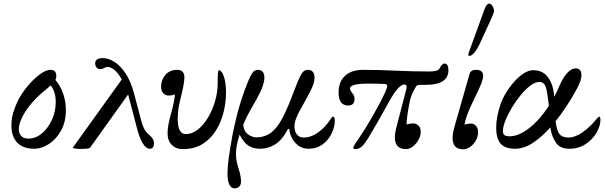

<svg xmlns="http://www.w3.org/2000/svg" viewBox="-20 -811 3346 1061"><path d="M168 11Q108 11 75.5 -22.5Q43 -56 43 -118Q43 -157 54 -191.5Q65 -226 77 -251Q99 -295 132.5 -335Q166 -375 200 -400Q234 -425 258 -425Q292 -425 291 -391Q292 -380 286 -370Q344 -299 344 -201Q344 -138 318 -90.5Q292 -43 251.5 -16Q211 11 168 11ZM84 -98Q84 -73 98 -59Q112 -45 137 -45Q177 -45 211.5 -74Q246 -103 267 -149Q288 -195 288 -247Q288 -276 281 -299Q274 -322 260 -339Q250 -330 234 -316Q190 -282 156 -242Q122 -202 103 -164Q84 -126 84 -98Z M428 12Q383 12 383 4L653 -372Q614 -441 573 -441Q564 -441 556 -435Q546 -429 534 -429Q521 -429 513.5 -438Q506 -447 506 -461Q506 -490 549 -490Q578 -490 611.5 -469.5Q645 -449 674.5 -404.5Q704 -360 723 -286L761 -142Q774 -90 802 -68Q831 -44 831 -22Q831 11 808 11Q786 11 767 -22Q748 -55 735 -110L688 -289L478 5Q475 8 463.5 10Q452 12 428 12Z M990 13Q953 13 929.5 -10Q906 -33 906 -75Q906 -96 911 -124Q916 -152 925 -183Q935 -218 940 -244Q945 -270 947 -289Q929 -283 912 -283Q893 -283 881.5 -296.5Q870 -310 870 -333Q870 -368 893.5 -396.5Q917 -425 959 -425Q999 -425 999 -383Q999 -365 993.5 -336.5Q988 -308 980 -276Q975 -258 968.5 -224Q962 -190 962 -154Q962 -70 1007 -70Q1041 -70 1072.5 -94.5Q1104 -119 1129 -160.5Q1154 -202 1168.5 -252Q1183 -302 1183 -353Q1183 -423 1188 -423Q1206 -423 1217.5 -387.5Q1229 -352 1229 -298Q1229 -248 1216 -193.5Q1203 -139 1174.5 -92Q1146 -45 1100.5 -16Q1055 13 990 13Z M1276 230Q1257 230 1247 208Q1237 186 1237 148Q1237 115 1244 62.5Q1251 10 1264 -61Q1275 -117 1287 -165.5Q1299 -214 1314 -260.5Q1329 -307 1350 -359Q1364 -393 1375.5 -409Q1387 -425 1405 -425Q1422 -425 1431.5 -414.5Q1441 -404 1441 -380Q1441 -370 1438.5 -360Q1436 -350 1432 -336Q1420 -302 1399 -265Q1378 -228 1357.5 -191.5Q1337 -155 1324 -121Q1328 -84 1351.5 -68Q1375 -52 1395 -52Q1444 -52 1478.5 -78.5Q1513 -105 1542.5 -162Q1572 -219 1606 -311Q1626 -364 1638 -388Q1650 -412 1660 -418.5Q1670 -425 1682 -425Q1718 -425 1718 -380Q1718 -367 1713 -349.5Q1708 -332 1692 -301Q1676 -270 1645 -215Q1626 -182 1616.5 -157Q1607 -132 1607 -114Q1607 -86 1620.5 -68.5Q1634 -51 1657 -51Q1700 -51 1740 -80.5Q1780 -110 1809 -156Q1815 -166 1822 -166Q1830 -166 1830 -142Q1830 -120 1821 -93.5Q1812 -67 1794 -43.5Q1776 -20 1749 -4.5Q1722 11 1685 11Q1654 11 1630.5 -5.5Q1607 -22 1593.5 -47.5Q1580 -73 1579 -98L1572 -99Q1540 -38 1501 -13.5Q1462 11 1417 11Q1381 11 1354.5 -5Q1328 -21 1304 -67Q1292 -30 1288 -5Q1284 20 1284 38Q1284 65 1289 86.5Q1294 108 1299 122Q1305 141 1308.5 159.5Q1312 178 1312 190Q1312 212 1301 221Q1290 230 1276 230Z M1943 13Q1928 13 1934 -1Q1940 -15 1962 -45Q1978 -68 1998 -100Q2018 -132 2038.5 -168Q2059 -204 2077 -238Q2095 -272 2107 -298Q2119 -324 2119.5 -335Q2120 -346 2106 -347Q2084 -348 2061 -348.5Q2038 -349 2017 -349Q1914 -349 1914 -322Q1914 -317 1917 -311.5Q1920 -306 1924 -300Q1928 -295 1933.5 -287Q1939 -279 1939 -263Q1939 -228 1904 -228Q1851 -228 1851 -300Q1851 -359 1886.5 -392Q1922 -425 1986 -425Q2073 -425 2167 -420.5Q2261 -416 2354 -416Q2404 -416 2411 -436Q2415 -446 2422.5 -453Q2430 -460 2436 -460Q2458 -460 2458 -423Q2458 -342 2331 -342H2297Q2286 -342 2279 -333Q2265 -310 2256.5 -290Q2248 -270 2243 -244Q2234 -198 2230.5 -169.5Q2227 -141 2227 -123Q2233 -125 2243.5 -127Q2254 -129 2265 -129Q2280 -129 2292.5 -117Q2305 -105 2305 -83Q2305 -60 2292.5 -38Q2280 -16 2261.5 -1.5Q2243 13 2224 13Q2162 13 2162 -52Q2162 -62 2164 -76.5Q2166 -91 2173 -117L2226 -321Q2231 -344 2214 -344Q2183 -344 2131 -251L2062 -128Q2037 -84 2017 -51.5Q1997 -19 1987 -9Q1968 13 1943 13Z M2539 14Q2481 14 2481 -49Q2481 -76 2493 -116L2575 -403Q2581 -425 2612 -425Q2650 -425 2650 -391Q2650 -376 2639 -348Q2628 -320 2601 -265Q2576 -215 2563 -180Q2550 -145 2547 -122Q2560 -128 2584 -128Q2600 -128 2611 -114.5Q2622 -101 2622 -81Q2622 -57 2610 -35.5Q2598 -14 2579 0Q2560 14 2539 14ZM2573 -502Q2568 -502 2568 -510Q2568 -514 2570 -519L2655 -753Q2668 -791 2683 -791Q2694 -791 2702 -777Q2710 -763 2710 -751Q2710 -745 2704 -730Q2698 -715 2684 -684L2632 -571Q2599 -502 2573 -502Z M2825 11Q2797 11 2773.5 2Q2750 -7 2736 -32.5Q2722 -58 2722 -107Q2722 -138 2728.5 -170Q2735 -202 2745 -232Q2756 -265 2776.5 -298.5Q2797 -332 2822.5 -360.5Q2848 -389 2875 -406Q2902 -423 2927 -423Q2976 -423 3004.5 -388.5Q3033 -354 3041 -295Q3042 -287 3043 -276Q3058 -305 3071 -336Q3080 -357 3093.5 -379.5Q3107 -402 3124.5 -417.5Q3142 -433 3162 -433Q3193 -433 3193 -395Q3193 -360 3152 -292Q3130 -253 3104 -214.5Q3078 -176 3050 -141Q3051 -134 3052 -129Q3059 -82 3075 -66.5Q3091 -51 3121 -51Q3157 -51 3198.5 -79.5Q3240 -108 3278 -155Q3287 -166 3292 -166Q3298 -166 3298 -148Q3298 -115 3276.5 -78Q3255 -41 3216.5 -15Q3178 11 3127 11Q3076 11 3054 -20Q3032 -51 3024 -90Q3022 -97 3021 -107Q2975 -55 2925.5 -22Q2876 11 2825 11ZM2759 -87Q2759 -72 2767 -65Q2775 -58 2797 -58Q2847 -58 2905 -103.5Q2963 -149 3013 -226Q3007 -283 3001 -311Q2995 -339 2985.5 -348.5Q2976 -358 2960 -358Q2937 -358 2910 -337.5Q2883 -317 2856.5 -284.5Q2830 -252 2808 -215Q2786 -178 2772.5 -144Q2759 -110 2759 -87Z"/></svg>

Font: Junicode SmExp
Style: Italic
Weight: 400
Width: 6
Italic angle: -11°
Designer: Peter S. Baker
Version: Version 2.205; ttfautohint (v1.8.4)